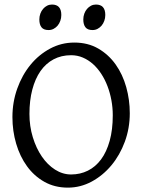

<svg xmlns="http://www.w3.org/2000/svg" viewBox="-20 -819 640 853"><path d="M481 -307.1Q481 -340.8 474.9 -373.8Q468.8 -406.7 457.5 -436.3Q446.3 -465.8 429.9 -491Q413.6 -516.1 393.1 -534.4Q372.6 -552.7 348.1 -563.2Q323.7 -573.7 295.9 -573.7Q252.4 -573.7 218 -555.4Q183.6 -537.1 159.9 -503.2Q136.2 -469.2 123.5 -420.9Q110.8 -372.6 110.8 -313Q110.8 -258.3 125.7 -209.5Q140.6 -160.6 165.8 -123.8Q190.9 -86.9 224.6 -65.4Q258.3 -43.9 295.9 -43.9Q336.4 -43.9 370.4 -60.8Q404.3 -77.6 429 -110.8Q453.6 -144 467.3 -193.4Q481 -242.7 481 -307.1ZM556.6 -315.9Q556.6 -249.5 534.7 -189.7Q512.7 -129.9 474.9 -84.5Q437 -39.1 387.2 -12.2Q337.4 14.6 281.7 14.6Q223.1 14.6 177.2 -11.2Q131.3 -37.1 99.9 -80.6Q68.4 -124 51.8 -180.7Q35.2 -237.3 35.2 -298.8Q35.2 -365.2 56.6 -425.3Q78.1 -485.4 115.2 -530.8Q152.3 -576.2 202.4 -603Q252.4 -629.9 310.1 -629.9Q370.6 -629.9 416.5 -603.3Q462.4 -576.7 493.7 -532.7Q524.9 -488.8 540.8 -432.1Q556.6 -375.5 556.6 -315.9ZM447.8 -752.4Q447.8 -738.8 443.4 -726.6Q439 -714.4 431.4 -705.3Q423.8 -696.3 413.6 -690.9Q403.3 -685.5 391.1 -685.5Q369.1 -685.5 359.6 -697.8Q350.1 -710 350.1 -732.4Q350.1 -746.1 354.5 -758.3Q358.9 -770.5 366.7 -779.5Q374.5 -788.6 384.5 -793.7Q394.5 -798.8 406.2 -798.8Q447.8 -798.8 447.8 -752.4ZM252.4 -752.4Q252.4 -738.8 248 -726.6Q243.7 -714.4 236.1 -705.3Q228.5 -696.3 218.3 -690.9Q208 -685.5 195.8 -685.5Q173.8 -685.5 164.3 -697.8Q154.8 -710 154.8 -732.4Q154.8 -746.1 159.2 -758.3Q163.6 -770.5 171.4 -779.5Q179.2 -788.6 189.2 -793.7Q199.2 -798.8 210.9 -798.8Q252.4 -798.8 252.4 -752.4Z"/></svg>

Font: Noto Serif Devanagari
Style: Bold
Weight: 700
Designer: Monotype Design Team
Foundry: Monotype Imaging Inc.
Version: Version 1.01